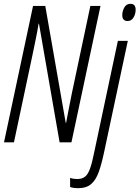

<svg xmlns="http://www.w3.org/2000/svg" viewBox="-20 -745 730 1005"><path d="M1 0 153 -714H217L324 -102H326Q334 -146 342.5 -188Q351 -230 356 -256L453 -714H506L354 0H292L184 -621H182Q176 -582 166.5 -537Q157 -492 150 -457L53 0ZM648 -635Q620 -635 620 -666Q620 -686 630.5 -705.5Q641 -725 663 -725Q690 -725 690 -694Q690 -672 679 -653.5Q668 -635 648 -635ZM390 240Q364 240 347 234V186Q362 192 385 192Q410 192 425.5 179.5Q441 167 452 135.5Q463 104 474 48L597 -531H649L525 51Q512 113 497 155Q482 197 457 218.5Q432 240 390 240Z"/></svg>

Font: Noto Sans ExtraCondensed Light
Style: Italic
Weight: 300
Width: 2
Italic angle: -12°
Designer: Monotype Design Team
Foundry: Monotype Imaging Inc.
Version: Version 2.013; ttfautohint (v1.8.4.7-5d5b)